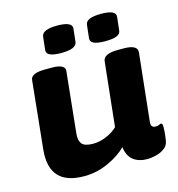

<svg xmlns="http://www.w3.org/2000/svg" viewBox="-107 -803 839 905"><g transform="rotate(-15 312.5 -350.5)"><path d="M194 9Q22 9 39 -162L73 -493Q76 -525 146 -525H179Q212 -525 227 -516Q242 -507 240 -493L209 -193Q206 -161 219.5 -144.5Q233 -128 274 -128Q306 -128 339 -142Q372 -156 393 -177L426 -488Q429 -525 499 -525H528Q597 -525 593 -488L558 -159Q554 -130 580 -130Q589 -130 596 -133.5Q603 -137 607 -137Q614 -137 614 -118Q614 -110 613 -94.5Q612 -79 608 -54Q605 -31 587 -17.5Q569 -4 545.5 2Q522 8 501 8Q461 8 434.5 -12Q408 -32 402 -77Q369 -43 312.5 -17Q256 9 194 9ZM453 -580Q379 -580 383 -613L390 -677Q393 -710 467 -710Q541 -710 537 -677L530 -613Q529 -596 511 -588Q493 -580 453 -580ZM239 -580Q165 -580 169 -613L176 -677Q180 -710 253 -710Q327 -710 324 -677L317 -613Q313 -580 239 -580Z"/></g></svg>

Font: Asap Semi Expanded Semi Expanded ExtraBold
Style: Italic
Weight: 800
Width: 6
Italic angle: -6°
Designer: Pablo Cosgaya
Foundry: Omnibus-Type
Version: Version 3.001; ttfautohint (v1.8.4.7-5d5b)